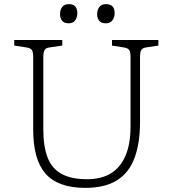

<svg xmlns="http://www.w3.org/2000/svg" viewBox="-20 -897 837 931"><path d="M393 14Q326 14 277.5 -4Q229 -22 199.5 -56.5Q170 -91 155.5 -144Q141 -197 141 -267V-620Q141 -645 134.5 -654.5Q128 -664 108 -667L49 -676V-703H282V-676L220 -667Q203 -665 196.5 -655Q190 -645 190 -617V-270Q190 -188 210.5 -134Q231 -80 278 -54Q325 -28 403 -28Q472 -28 518.5 -57Q565 -86 589 -143Q613 -200 613 -284V-620Q613 -645 606.5 -654.5Q600 -664 580 -667L523 -676V-703H748V-676L688 -667Q670 -664 664.5 -654Q659 -644 659 -617V-305Q659 -205 633 -133Q607 -61 548.5 -23.5Q490 14 393 14ZM493 -784Q471 -784 461 -796.5Q451 -809 451 -828Q451 -849 461.5 -863Q472 -877 494 -877Q516 -877 526 -865.5Q536 -854 536 -833Q536 -814 525.5 -799Q515 -784 493 -784ZM313 -784Q291 -784 281 -796.5Q271 -809 271 -828Q271 -849 281.5 -863Q292 -877 314 -877Q335 -877 345 -865.5Q355 -854 355 -833Q355 -814 345 -799Q335 -784 313 -784Z"/></svg>

Font: Literata 18pt ExtraLight
Style: Regular
Weight: 250
Designer: Latin by Veronika Burian and Jose Scaglione. Greek by Irene Vlachou. Cyrillic by Vera Evstafieva.
Foundry: TypeTogether
Version: Version 3.103;gftools[0.9.29]